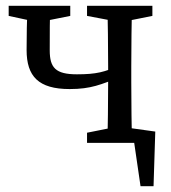

<svg xmlns="http://www.w3.org/2000/svg" viewBox="-20 -494 592 664"><path d="M486 0 438 -42 466 150H511L517 -39L395 -56V0H486ZM10 -439 103 -419H123L223 -439V-474H10V-439ZM221 -186C295 -186 330 -202 394 -227V-268C342 -245 314 -237 246 -237C172 -237 152 -260 152 -320C152 -382 152 -427 154 -474H75C73 -423 72 -372 72 -321C72 -230 113 -186 221 -186ZM281 0H507V-35L401 -55H381L281 -35V0ZM281 -439 387 -419H407L507 -439V-474H281V-439ZM351 0H437C435 -45 434 -146 434 -210V-264C434 -328 435 -429 437 -474H351C353 -429 354 -328 354 -264V-210C354 -146 353 -45 351 0Z"/></svg>

Font: Source Serif Variable
Style: Regular
Weight: 389
Designer: Frank Grießhammer
Foundry: Adobe Systems Incorporated
Version: Version 3.001;hotconv 1.0.111;makeotfexe 2.5.65597